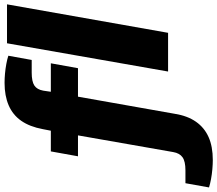

<svg xmlns="http://www.w3.org/2000/svg" viewBox="-164 -698 976 863"><g transform="rotate(-90 324.5 -267.0)"><path d="M36 201Q18 201 -5 199Q-28 197 -49.5 193Q-71 189 -87 184L-68 78H-10Q30 78 48.5 65Q67 52 72 23L147 -405H53L75 -527H168L175 -563Q186 -622 212.5 -660Q239 -698 282 -716.5Q325 -735 383 -735Q403 -735 425 -733Q447 -731 468.5 -727Q490 -723 505 -718L486 -613H429Q389 -613 371 -601Q353 -589 348 -561L343 -527H471L449 -405H321L244 30Q235 87 208.5 125Q182 163 139.5 182Q97 201 36 201ZM434 0 561 -724H736L608 0Z"/></g></svg>

Font: Archivo SemiExpanded ExtraBold
Style: Italic
Weight: 800
Width: 6
Italic angle: -10°
Designer: Hector Gatti
Foundry: Omnibus-Type
Version: Version 2.001